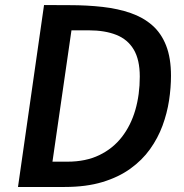

<svg xmlns="http://www.w3.org/2000/svg" viewBox="-20 -743 732 763"><path d="M51.5 0 155 -723Q159 -723 189.2 -722.8Q219.5 -722.5 257 -722.5Q326.5 -722.5 388 -715.5Q449.5 -708.5 499.2 -691.2Q549 -674 585 -642.5Q621 -611 640.2 -561.8Q659.5 -512.5 659.5 -442Q659.5 -394.5 651.8 -343.8Q644 -293 625.8 -243.5Q607.5 -194 576.2 -150.2Q545 -106.5 498.2 -72.8Q451.5 -39 387 -19.5Q322.5 0 237 0ZM188.5 -100.5H248Q320.5 -100.5 374.5 -126.5Q428.5 -152.5 464.2 -198.5Q500 -244.5 517.8 -306Q535.5 -367.5 535.5 -438.5Q535.5 -505.5 511.5 -546Q487.5 -586.5 442 -604.5Q396.5 -622.5 332.5 -622.5H264Z"/></svg>

Font: Public Sans Thin SemiBold
Style: Italic
Weight: 600
Italic angle: -8°
Version: Version 2.001